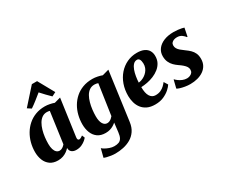

<svg xmlns="http://www.w3.org/2000/svg" viewBox="-159 -1320 2429 2056"><g transform="rotate(-30 1055.5 -292.0)"><path d="M489 -108.5Q486.5 -89 491.8 -80.5Q497 -72 508 -72Q515 -72 525.5 -76.8Q536 -81.5 552.5 -94L566.5 -60.5Q560.5 -51 541 -34Q521.5 -17 492 -3.5Q462.5 10 424.5 10Q392 10 371 -5.5Q350 -21 347.5 -50L348.5 -59.5Q333.5 -42 311.8 -26Q290 -10 262 0Q234 10 199.5 10Q141 10 102.8 -17.2Q64.5 -44.5 46.2 -90.5Q28 -136.5 28 -191.5Q28 -249 42.2 -303.5Q56.5 -358 84.5 -405Q112.5 -452 153 -487.8Q193.5 -523.5 246 -543.5Q298.5 -563.5 361.5 -563.5Q391 -563.5 422.8 -557Q454.5 -550.5 476 -542.5L552.5 -563.5ZM386 -494.5Q378 -497 369.2 -498.2Q360.5 -499.5 351 -499.5Q316.5 -499.5 290.5 -481Q264.5 -462.5 246.2 -431Q228 -399.5 216.5 -359.8Q205 -320 200 -277.8Q195 -235.5 195 -195.5Q195 -156.5 203.8 -128.8Q212.5 -101 228.5 -86.8Q244.5 -72.5 266 -72.5Q275.5 -72.5 284.5 -75.5Q293.5 -78.5 302 -83.8Q310.5 -89 318.2 -96Q326 -103 333 -111.5ZM232 -612 186.5 -641.5 362.5 -838.5H427L537.5 -639.5L488 -614.5Q461.5 -639 434.5 -668.2Q407.5 -697.5 381 -726Q344.5 -696.5 307 -666.8Q269.5 -637 232 -612Z M1068 35Q1059.5 99 1030.2 141.2Q1001 183.5 958.5 207.8Q916 232 866.5 242.5Q817 253 768 253Q742.5 253 715.2 249Q688 245 665.5 239.2Q643 233.5 632.5 228L659.5 123.5Q665 131.5 687 144.5Q709 157.5 738.8 168.2Q768.5 179 797.5 179Q830.5 179 853 170Q875.5 161 888.8 137.5Q902 114 907 70.5L920 -41.5Q905 -28 885.5 -16.2Q866 -4.5 841.8 2.8Q817.5 10 788 10Q728.5 10 690.2 -17.5Q652 -45 633.8 -91.5Q615.5 -138 615.5 -194.5Q615.5 -251 629 -305.2Q642.5 -359.5 669.8 -406Q697 -452.5 737.2 -488Q777.5 -523.5 830.5 -543.5Q883.5 -563.5 950 -563.5Q981 -563.5 1014 -556.5Q1047 -549.5 1068.5 -541L1149.5 -563.5ZM984 -492Q975 -495.5 963.5 -497.8Q952 -500 939.5 -500Q903.5 -500 877 -481.5Q850.5 -463 832.5 -431Q814.5 -399 803.8 -359.8Q793 -320.5 788 -278.5Q783 -236.5 783 -198Q783 -167.5 788 -144.2Q793 -121 802.5 -105Q812 -89 825 -80.8Q838 -72.5 854.5 -72.5Q869 -72.5 882.8 -78.5Q896.5 -84.5 908 -94.5Q919.5 -104.5 929 -116Z M1625 -105.5Q1612 -84 1582 -56.8Q1552 -29.5 1506.5 -9Q1461 11.5 1400 11.5Q1343 11.5 1303.5 -7.2Q1264 -26 1239.5 -58Q1215 -90 1204 -129.8Q1193 -169.5 1192.5 -211Q1192 -288.5 1215.2 -353.5Q1238.5 -418.5 1280.5 -466.2Q1322.5 -514 1379.5 -540.8Q1436.5 -567.5 1502.5 -567.5Q1556.5 -567.5 1590.5 -551.2Q1624.5 -535 1640.8 -507.5Q1657 -480 1658 -446Q1659.5 -397.5 1640.8 -361.5Q1622 -325.5 1589.8 -299.8Q1557.5 -274 1518 -257.8Q1478.5 -241.5 1437.8 -233.8Q1397 -226 1361.5 -225Q1361.5 -187.5 1367.2 -159.2Q1373 -131 1384.8 -112Q1396.5 -93 1413.5 -83Q1430.5 -73 1452.5 -73Q1490 -73 1517.2 -85.8Q1544.5 -98.5 1563.5 -117.2Q1582.5 -136 1595.5 -153ZM1467.5 -502Q1439.5 -502 1420 -480.8Q1400.5 -459.5 1388.2 -425.8Q1376 -392 1369.8 -353.5Q1363.5 -315 1362 -280.5Q1378.5 -281.5 1398.8 -288.5Q1419 -295.5 1438.5 -308.2Q1458 -321 1474.2 -339.5Q1490.5 -358 1499.8 -382Q1509 -406 1508 -435Q1506.5 -468.5 1496.2 -485.2Q1486 -502 1467.5 -502Z M2060 -444.5H2052.5Q2043 -460 2018.8 -478.5Q1994.5 -497 1958.5 -497Q1938 -497 1920.2 -490.8Q1902.5 -484.5 1891.5 -471.8Q1880.5 -459 1880.5 -439Q1880.5 -419 1890.2 -401.8Q1900 -384.5 1919.5 -367.8Q1939 -351 1967.5 -330.5Q1996 -310.5 2018.5 -288.8Q2041 -267 2054.2 -238.2Q2067.5 -209.5 2067.5 -168.5Q2067.5 -123.5 2049 -90Q2030.5 -56.5 1998 -34.2Q1965.5 -12 1923.5 -1Q1881.5 10 1834.5 10Q1803 10 1770.2 4.5Q1737.5 -1 1712.5 -8.8Q1687.5 -16.5 1678 -24L1702.5 -122.5H1706.5Q1716.5 -111 1736 -96.5Q1755.5 -82 1781 -71.5Q1806.5 -61 1833.5 -61Q1851.5 -61 1869.5 -67.8Q1887.5 -74.5 1899.2 -88.5Q1911 -102.5 1911 -124.5Q1911 -145 1900 -162Q1889 -179 1869.2 -196.2Q1849.5 -213.5 1822 -232Q1798.5 -248 1776.2 -270Q1754 -292 1739.8 -323Q1725.5 -354 1725.5 -396.5Q1725.5 -446 1754 -483.8Q1782.5 -521.5 1834 -542.5Q1885.5 -563.5 1954 -563.5Q1981 -563.5 2007 -560.5Q2033 -557.5 2052.8 -553.5Q2072.5 -549.5 2080.5 -546Z"/></g></svg>

Font: Merriweather 28pt Black
Style: Italic
Weight: 900
Italic angle: -7.8°
Version: Version 2.101